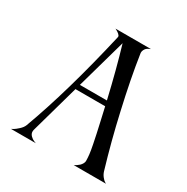

<svg xmlns="http://www.w3.org/2000/svg" viewBox="-177 -937 1054 1085"><g transform="rotate(30 350.0 -394.0)"><path d="M252.9 -411.1H429.2Q387.2 -591.8 344.2 -735.8ZM40 -1Q45.9 -3.9 54.9 -9Q64 -14.2 81.8 -30.3Q99.6 -46.4 106 -63Q210 -343.3 304.2 -752.9V-755.4Q304.2 -762.2 295.2 -770Q286.1 -777.8 277.3 -782.2L268.1 -787.1H500Q498.5 -786.6 495.8 -785.6Q493.2 -784.7 486.1 -781Q479 -777.3 473.9 -772.7Q468.8 -768.1 464.4 -759.5Q460 -751 460 -741.2Q460 -740.2 460.4 -737.8Q460.9 -735.4 460.9 -733.9Q483.4 -583.5 526.9 -394Q564.9 -224.6 615.2 -56.2Q620.6 -38.6 631.8 -24.7Q643.1 -10.7 651.4 -5.9L660.2 -1H449.2Q451.2 -2 454.6 -3.7Q458 -5.4 466.3 -11Q474.6 -16.6 481 -22.7Q487.3 -28.8 492.7 -38.1Q498 -47.4 498 -56.2Q498 -74.7 495.4 -97.9Q492.7 -121.1 485.4 -157.7Q478 -194.3 472.9 -218.3Q467.8 -242.2 455.3 -297.4Q442.9 -352.5 437 -377.9H243.2L153.8 -59.1Q152.8 -56.2 152.8 -48.8Q152.8 -34.2 165 -22.2Q177.2 -10.3 189.5 -5.9L202.1 -1Z"/></g></svg>

Font: Anticva
Style: Regular
Weight: 400
Version: Version 1.000